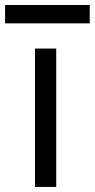

<svg xmlns="http://www.w3.org/2000/svg" viewBox="-64 -737 374 757"><path d="M157.7 -545.5V0H73.9V-545.5ZM289.8 -717.3V-644.9H-44V-717.3Z"/></svg>

Font: Inter UI
Style: Regular
Weight: 400
Designer: Rasmus Andersson
Foundry: rsms
Version: Version 2.2